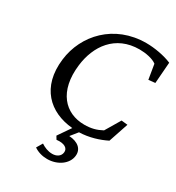

<svg xmlns="http://www.w3.org/2000/svg" viewBox="-222 -836 1131 1232"><g transform="rotate(30 343.5 -219.5)"><path d="M317 262C394 262 459 215 466 154C473 100 432 67 367 63L409 11C482 9 551 -13 605 -40L654 -186L608 -191L542 -80C501 -58 464 -48 413 -48C270 -48 168 -156 193 -361C211 -511 301 -644 481 -644C525 -644 580 -634 608 -612L626 -503L675 -508L687 -665C633 -688 558 -701 498 -701C260 -701 107 -532 84 -341C57 -123 184 -6 358 9L294 102L308 125C365 118 395 139 391 170C388 201 360 217 329 217C297 217 269 205 245 189L219 233C246 252 281 262 317 262Z"/></g></svg>

Font: TPK Tissa Web
Style: Italic
Weight: 400
Italic angle: -7°
Designer: Jacques Le Bailly, Suppakit Chalermlarp | Katatrad Co.,Ltd.
Foundry: Jacques Le Bailly, Cadson Demak Co.,Ltd.
Version: Version 5.000;Glyphs 3.1.2 (3151)